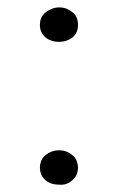

<svg xmlns="http://www.w3.org/2000/svg" viewBox="-20 -509 325 529"><path d="M89.9 -440.5Q89.9 -470.9 120.3 -483.5Q130.4 -488.6 143 -488.6Q155.7 -488.6 165.2 -484.2Q174.7 -479.7 182.3 -473.4Q194.9 -460.8 194.9 -440.5Q194.9 -408.9 164.6 -397.5Q154.4 -393.7 142.4 -393.7Q130.4 -393.7 120.3 -397.5Q110.1 -401.3 103.8 -407.6Q89.9 -420.3 89.9 -440.5ZM182.3 -15.2Q167.1 0 148.7 0Q130.4 0 120.3 -3.8Q110.1 -7.6 103.2 -14.6Q96.2 -21.5 93 -29.7Q89.9 -38 89.9 -46.8Q89.9 -55.7 93 -64.6Q96.2 -73.4 103.2 -79.7Q110.1 -86.1 120.3 -90.5Q130.4 -94.9 143 -94.9Q155.7 -94.9 165.2 -90.5Q174.7 -86.1 181.6 -79.7Q188.6 -73.4 191.8 -64.6Q194.9 -55.7 194.9 -46.8Q194.9 -38 191.8 -29.7Q188.6 -21.5 182.3 -15.2Z"/></svg>

Font: Mandali
Style: Regular
Weight: 400
Designer: Purushoth Kumar Guthula
Foundry: Silikandhra, Hyderabad
Version: Version 1.0.5; ttfautohint (v1.2.25-373a) -l 7 -r 28 -G 50 -